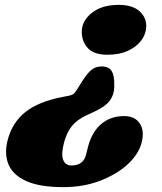

<svg xmlns="http://www.w3.org/2000/svg" viewBox="-20 -605 667 789"><path d="M449.5 -245.5Q448.5 -215 431 -191.2Q413.5 -167.5 371.5 -148L335 -131Q295.5 -112.5 275 -86.5Q254.5 -60.5 243.5 -20.5Q230.5 28 239.5 51.5Q248.5 75 273.5 75Q321.5 75 333 32.5L342.5 -4.5Q358.5 -64 396.8 -96Q435 -128 490 -128Q535 -128 555 -96.8Q575 -65.5 561 -15.5Q548.5 30 503.8 71Q459 112 390.8 138Q322.5 164 240 164Q144 164 89 139.5Q34 115 15.5 72Q-3 29 11 -27.5Q29.5 -101 84.2 -144.5Q139 -188 239 -207L260 -211Q280 -214.5 287 -223.8Q294 -233 301 -244L306.5 -253Q332 -296 351.2 -314Q370.5 -332 398.5 -332Q427 -332 438.8 -313Q450.5 -294 449.5 -256ZM468 -585Q523.5 -585 552.2 -559.8Q581 -534.5 581 -498Q581 -467.5 562 -440.8Q543 -414 507.2 -397Q471.5 -380 421.5 -380Q366.5 -380 341.2 -407Q316 -434 316 -474Q316 -519.5 357.5 -552.2Q399 -585 468 -585Z"/></svg>

Font: Fraunces 9pt SuperSoft Black
Style: Italic
Weight: 900
Italic angle: -16°
Version: Version 1.000;[0bf87f6ff]